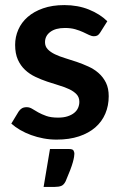

<svg xmlns="http://www.w3.org/2000/svg" viewBox="-20 -541 480 755"><path d="M374 -413Q369 -405 363.5 -401.8Q358 -398.5 349.5 -398.5Q340.5 -398.5 330.2 -403.5Q320 -408.5 306.5 -414.8Q293 -421 275.8 -426Q258.5 -431 235 -431Q198.5 -431 177.8 -415.5Q157 -400 157 -375Q157 -358.5 167.8 -347.2Q178.5 -336 196.2 -327.5Q214 -319 236.5 -312.2Q259 -305.5 282.2 -297.5Q305.5 -289.5 328 -279.2Q350.5 -269 368.2 -253.2Q386 -237.5 396.8 -215.5Q407.5 -193.5 407.5 -162.5Q407.5 -125.5 394.2 -94.2Q381 -63 355 -40.2Q329 -17.5 290.8 -4.8Q252.5 8 202.5 8Q176 8 150.8 3.2Q125.5 -1.5 102.2 -10Q79 -18.5 59.2 -30Q39.5 -41.5 24.5 -55L53 -102Q58.5 -110.5 66 -115Q73.5 -119.5 85 -119.5Q96.5 -119.5 106.8 -113Q117 -106.5 130.5 -99Q144 -91.5 162.2 -85Q180.5 -78.5 208.5 -78.5Q230.5 -78.5 246.2 -83.8Q262 -89 272.2 -97.5Q282.5 -106 287.2 -117.2Q292 -128.5 292 -140.5Q292 -158.5 281.2 -170Q270.5 -181.5 252.8 -190Q235 -198.5 212.2 -205.2Q189.5 -212 165.8 -220Q142 -228 119.2 -238.8Q96.5 -249.5 78.8 -266Q61 -282.5 50.2 -306.5Q39.5 -330.5 39.5 -364.5Q39.5 -396 52 -424.5Q64.5 -453 88.8 -474.2Q113 -495.5 149.2 -508.2Q185.5 -521 233 -521Q286 -521 329.5 -503.5Q373 -486 402 -457.5ZM252 45Q266 45 269.2 51.2Q272.5 57.5 272.5 63.5Q272.5 68 271.2 76Q270 84 266.5 96.8Q263 109.5 256 128Q249 146.5 238 172Q231 186 221 190Q211 194 195 194H151.5L176.5 45Z"/></svg>

Font: Lato 2
Style: Bold
Weight: 700
Designer: Lukasz Dziedzic with Adam Twardoch and Botio Nikoltchev
Foundry: tyPoland Lukasz Dziedzic
Version: Version 2.015; 2015-08-06; http://www.latofonts.com/